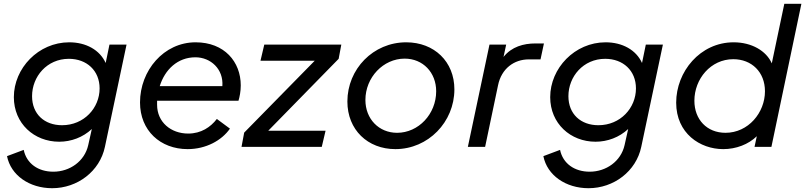

<svg xmlns="http://www.w3.org/2000/svg" viewBox="-20 -774 4244 1012"><path d="M557 -539 537 -442C506 -511 433 -551 345 -551C182 -551 53 -414 53 -262C53 -123 160 -27 292 -27C355 -27 417 -50 464 -94L445 -9C426 76 348 131 261 131C181 131 120 88 105 16L17 49C37 150 135 218 255 218C388 218 506 129 533 0L647 -539ZM307 -114C214 -114 149 -173 149 -267C149 -370 227 -464 343 -464C437 -464 505 -402 505 -308C505 -205 423 -114 307 -114Z M1237 -243C1243 -263 1249 -292 1249 -324C1249 -448 1163 -551 1011 -551C843 -551 718 -402 718 -234C718 -86 825 12 969 12C1066 12 1149 -34 1192 -96L1123 -147C1090 -104 1040 -70 972 -70C881 -70 808 -130 808 -222V-243ZM1010 -472C1090 -472 1159 -410 1152 -320H822C849 -407 916 -472 1010 -472Z M1253 0H1676L1696 -85H1394L1765 -464L1779 -539H1373L1353 -454H1639L1267 -75Z M2064 12C2237 12 2375 -131 2375 -303C2375 -449 2269 -551 2121 -551C1947 -551 1811 -410 1811 -239C1811 -90 1918 12 2064 12ZM2073 -74C1977 -74 1906 -147 1906 -247C1906 -366 2000 -465 2113 -465C2209 -465 2279 -392 2279 -293C2279 -173 2186 -74 2073 -74Z M2802 -545C2740 -545 2677 -528 2634 -474L2648 -539H2560L2446 0H2537L2605 -324C2623 -413 2690 -461 2767 -461H2829L2847 -545Z M3384 -539 3364 -442C3333 -511 3260 -551 3172 -551C3009 -551 2880 -414 2880 -262C2880 -123 2987 -27 3119 -27C3182 -27 3244 -50 3291 -94L3272 -9C3253 76 3175 131 3088 131C3008 131 2947 88 2932 16L2844 49C2864 150 2962 218 3082 218C3215 218 3333 129 3360 0L3474 -539ZM3134 -114C3041 -114 2976 -173 2976 -267C2976 -370 3054 -464 3170 -464C3264 -464 3332 -402 3332 -308C3332 -205 3250 -114 3134 -114Z M4114 -754 4048 -440C4019 -506 3942 -551 3847 -551C3670 -551 3544 -396 3544 -233C3544 -71 3670 12 3792 12C3860 12 3925 -13 3969 -56L3957 0H4046L4204 -754ZM3804 -74C3706 -74 3640 -144 3640 -243C3640 -358 3726 -462 3845 -462C3942 -462 4012 -394 4012 -293C4012 -180 3924 -74 3804 -74Z"/></svg>

Font: Plus Jakarta Text
Style: Italic
Weight: 400
Italic angle: -12°
Designer: Gumpita Rahayu
Foundry: Tokotype Studio
Version: Version 1.000;hotconv 1.0.109;makeotfexe 2.5.65596